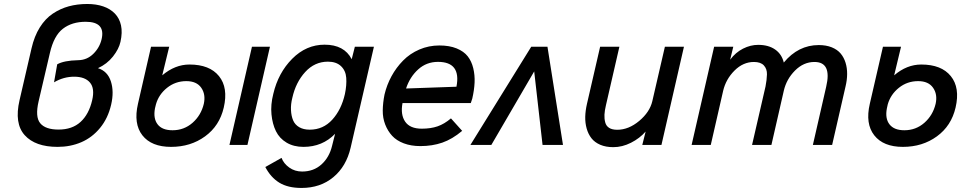

<svg xmlns="http://www.w3.org/2000/svg" viewBox="-20 -720 4821 954"><path d="M266.1 9.8Q155.3 9.8 102.8 -48.3Q50.3 -106.4 77.1 -222.2L136.7 -480Q150.4 -540 177.7 -583.7Q205.1 -627.4 242.4 -652.3Q279.8 -677.2 322 -688.7Q364.3 -700.2 413.6 -700.2Q458 -700.2 492.9 -688.2Q527.8 -676.3 550.8 -652.6Q573.7 -628.9 581.3 -593.8Q588.9 -558.6 578.6 -512.2Q570.8 -476.6 541.3 -439.2Q511.7 -401.9 466.8 -381.3Q514.6 -366.2 531 -315.4Q547.4 -264.6 532.2 -199.7Q516.6 -132.3 477.3 -84.5Q438 -36.6 384 -13.4Q330.1 9.8 266.1 9.8ZM271 -76.2Q338.9 -76.2 380.4 -114.3Q421.9 -152.3 438 -222.2Q451.7 -280.8 427 -309.8Q402.3 -338.9 348.6 -338.9Q295.9 -338.9 248.5 -311L264.2 -400.4Q297.9 -419.4 368.2 -420.9Q412.1 -421.4 443.6 -452.4Q475.1 -483.4 484.9 -525.4Q504.9 -611.8 405.8 -611.8Q337.4 -611.8 292.5 -577.1Q247.6 -542.5 228 -457L171.9 -216.8Q153.8 -139.6 179.7 -107.9Q205.6 -76.2 271 -76.2Z M830.1 9.8Q732.4 9.8 687.5 -47.6Q642.6 -105 665.5 -204.1L730.5 -487.8H820.8L786.1 -345.7Q849.6 -399.4 921.4 -399.4Q1021.5 -399.4 1068.1 -341.8Q1114.7 -284.2 1091.8 -185.5Q1070.8 -94.7 999 -42.5Q927.2 9.8 830.1 9.8ZM1120.1 0 1231.9 -487.8H1321.3L1209.5 0ZM837.4 -72.8Q894.5 -72.8 936.8 -109.9Q979 -147 992.7 -204.1Q1002.9 -251 980 -283.9Q957 -316.9 905.8 -316.9Q851.6 -316.9 810.1 -283.7Q768.6 -250.5 754.9 -201.7L750 -181.6Q740.7 -131.3 763.2 -102.1Q785.6 -72.8 837.4 -72.8Z M1478 213.9Q1410.6 213.9 1367.9 187.7Q1325.2 161.6 1298.3 109.9L1378.9 64.5Q1389.6 92.8 1417.2 112.5Q1444.8 132.3 1481 132.3Q1538.1 132.3 1577.1 97.2Q1616.2 62 1629.9 4.9L1645 -55.2Q1582 9.8 1487.8 9.8Q1439.5 9.8 1404.1 -11.2Q1368.7 -32.2 1351.1 -68.1Q1333.5 -104 1328.9 -151.9Q1324.2 -199.7 1337.9 -253.4Q1362.3 -357.9 1431.9 -428Q1501.5 -498 1592.8 -498Q1690.4 -498 1727.5 -425.8L1743.2 -487.8H1837.9L1722.2 13.7Q1700.7 106.9 1636.2 160.4Q1571.8 213.9 1478 213.9ZM1519 -75.7Q1585.9 -75.7 1631.1 -125.5Q1676.3 -175.3 1693.8 -252.9Q1703.1 -297.4 1700.4 -333.3Q1697.8 -369.1 1674.3 -391.4Q1650.9 -413.6 1609.4 -413.6Q1543.5 -413.6 1496.6 -362.3Q1449.7 -311 1432.6 -234.4Q1424.3 -201.7 1425.8 -172.9Q1427.2 -144 1436.3 -122.3Q1445.3 -100.6 1466.6 -88.1Q1487.8 -75.7 1519 -75.7Z M2068.8 5.9Q2022.5 5.9 1986.3 -7.8Q1950.2 -21.5 1928.5 -45.2Q1906.7 -68.8 1894 -101.3Q1881.3 -133.8 1881.8 -171.4Q1882.3 -209 1890.6 -250.5Q1901.9 -298.3 1925.3 -341.3Q1948.7 -384.3 1982.7 -418.9Q2016.6 -453.6 2063.5 -473.9Q2110.4 -494.1 2163.1 -494.1Q2212.9 -494.1 2248.8 -479.5Q2284.7 -464.8 2304 -440.2Q2323.2 -415.5 2331.5 -381.1Q2339.8 -346.7 2338.1 -309.8Q2336.4 -272.9 2326.7 -230.5L2319.3 -208H1980Q1969.2 -150.4 1993.2 -115.5Q2017.1 -80.6 2075.7 -80.6Q2120.6 -80.6 2154.3 -92.3Q2188 -104 2220.7 -131.8L2276.4 -69.8Q2227.1 -28.3 2177.5 -11.2Q2127.9 5.9 2068.8 5.9ZM1997.6 -280.3 2248 -289.1Q2272 -412.6 2156.2 -412.6Q2099.1 -412.6 2057.9 -375.2Q2016.6 -337.9 1997.6 -280.3Z M2317.4 0 2619.6 -487.8H2700.2L2777.3 0H2675.8L2634.3 -365.2L2421.4 0Z M3027.3 11.2Q2990.2 11.2 2962.4 -0.7Q2934.6 -12.7 2918.7 -33.2Q2902.8 -53.7 2895 -81.3Q2887.2 -108.9 2887.9 -139.6Q2888.7 -170.4 2896.5 -204.1L2961.9 -487.8H3057.6L2990.7 -196.8Q2984.4 -170.4 2983.4 -150.4Q2982.4 -130.4 2987.1 -112.3Q2991.7 -94.2 3006.6 -84.7Q3021.5 -75.2 3046.9 -75.2Q3103.5 -75.2 3156 -119.1Q3208.5 -163.1 3221.2 -217.3L3283.7 -487.8H3378.4L3266.6 0H3171.4L3188 -66.4Q3158.7 -32.7 3115.2 -10.7Q3071.8 11.2 3027.3 11.2Z M3416.5 0 3528.3 -487.8H3623.5L3607.9 -423.3Q3634.8 -459.5 3671.9 -478.3Q3709 -497.1 3747.1 -497.1Q3798.3 -497.1 3831.3 -474.1Q3864.3 -451.2 3874.5 -409.2Q3946.3 -496.1 4048.3 -496.1Q4085 -496.1 4112.8 -484.9Q4140.6 -473.6 4157 -454.1Q4173.3 -434.6 4181.4 -408.2Q4189.5 -381.8 4189.2 -352.1Q4189 -322.3 4181.2 -290L4114.7 0H4019L4085 -288.6Q4114.3 -412.1 4026.9 -412.1Q3972.7 -412.1 3930.2 -369.4Q3887.7 -326.7 3874.5 -269L3813 0H3716.8L3783.7 -290.5Q3790 -323.2 3790.8 -350.3Q3791.5 -377.4 3775.6 -394.8Q3759.8 -412.1 3726.1 -412.1Q3672.4 -412.1 3629.6 -369.4Q3586.9 -326.7 3573.2 -269L3511.7 0Z M4301.8 -204.1 4367.2 -487.8H4457L4422.9 -345.7Q4485.4 -399.4 4557.6 -399.4Q4657.7 -399.4 4704.3 -341.8Q4751 -284.2 4728 -185.5Q4707 -94.7 4635.3 -42.5Q4563.5 9.8 4466.3 9.8Q4369.1 9.8 4324 -47.6Q4278.8 -105 4301.8 -204.1ZM4473.6 -72.8Q4530.8 -72.8 4573 -109.9Q4615.2 -147 4628.9 -204.1Q4639.2 -251 4616.2 -283.9Q4593.3 -316.9 4542 -316.9Q4487.8 -316.9 4446.5 -283.9Q4405.3 -251 4391.1 -201.7L4386.7 -181.6Q4377 -131.3 4399.7 -102.1Q4422.4 -72.8 4473.6 -72.8Z"/></svg>

Font: HK Grotesk Medium Italic
Style: Regular
Weight: 500
Italic angle: -13°
Designer: Alfredo Marco Pradil and Stefan Peev
Foundry: Hanken Design Co.
Version: Version 1.000;PS 001.000;hotconv 1.0.88;makeotf.lib2.5.64775